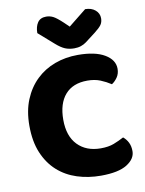

<svg xmlns="http://www.w3.org/2000/svg" viewBox="-95 -920 760 1004"><g transform="rotate(-10 285.5 -418.0)"><path d="M374 -484Q297 -484 256 -437Q215 -390 215 -304Q215 -217 260.5 -170Q306 -123 383 -123Q424 -123 452.5 -134Q481 -145 507 -159Q524 -145 533.5 -125.5Q543 -106 543 -80Q543 -39 497.5 -10.5Q452 18 359 18Q292 18 233 -1Q174 -20 130 -59.5Q86 -99 60.5 -159.5Q35 -220 35 -304Q35 -382 59.5 -441.5Q84 -501 126.5 -542Q169 -583 226 -604Q283 -625 348 -625Q440 -625 490.5 -595Q541 -565 541 -518Q541 -492 528 -473Q515 -454 498 -443Q472 -460 442.5 -472Q413 -484 374 -484ZM333 -778 428 -854Q461 -854 481.5 -836.5Q502 -819 502 -793Q502 -773 492.5 -759Q483 -745 456 -724L401 -682Q389 -673 373 -667.5Q357 -662 337 -662Q310 -662 288.5 -671Q267 -680 241 -703L160 -774Q160 -808 174.5 -829.5Q189 -851 220 -851Q240 -851 257.5 -842Q275 -833 307 -803Z"/></g></svg>

Font: Baloo Tammudu
Style: Regular
Weight: 400
Designer: Omkar Shende and Ek Type
Foundry: Ek Type
Version: Version 1.007;PS 1.000;hotconv 1.0.88;makeotf.lib2.5.647800